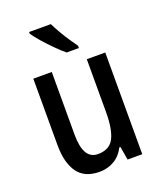

<svg xmlns="http://www.w3.org/2000/svg" viewBox="-143 -857 804 958"><g transform="rotate(-20 259.5 -378.0)"><path d="M449 -540V0H371L359 -71H353Q333 -31 298 -10.5Q263 10 220 10Q141 10 104 -41.5Q67 -93 67 -188V-540H165V-207Q165 -76 242 -76Q304 -76 327.5 -122Q351 -168 351 -259V-540ZM242 -766Q253 -744 269 -716Q285 -688 302.5 -662Q320 -636 333 -618V-606H268Q247 -623 219 -651Q191 -679 165.5 -708Q140 -737 127 -757V-766Z"/></g></svg>

Font: Noto Sans Gurmukhi Condensed Medium
Style: Regular
Weight: 500
Width: 3
Designer: Jelle Bosma - Monotype Design Team
Foundry: Monotype Imaging Inc.
Version: Version 2.004; ttfautohint (v1.8.4.7-5d5b)